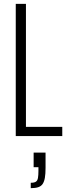

<svg xmlns="http://www.w3.org/2000/svg" viewBox="-20 -708 351 999"><path d="M62 0V-688H115V-48H304V0ZM140 271V243Q158 243 166.5 237.5Q175 232 177.5 218Q180 204 180 181V162H155V86H217V165Q217 197 213.5 217Q210 237 202 249Q194 261 179 266Q164 271 140 271Z"/></svg>

Font: Saira ExtraCondensed Light
Style: Regular
Weight: 300
Width: 2
Designer: Hector Gatti with collaboration of the Omnibus-Type team
Foundry: Omnibus-Type
Version: Version 1.101